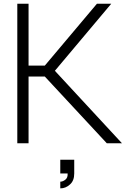

<svg xmlns="http://www.w3.org/2000/svg" viewBox="-20 -770 676 1032"><path d="M554 0 221 -358.5H133.5V0H73V-750H133.5V-417.5H221L501 -750H578L275 -389.5L635.5 0ZM304 242.5V206.5Q317.5 206.5 331 196Q345 185.5 343.5 162.5H304V88.5H379V162.5Q379 201.5 356 221.5Q333.5 242.5 304 242.5Z"/></svg>

Font: Russisch Sans Light
Style: Regular
Weight: 300
Designer: Michael Sharanda (font) & Cristiano Sobral (main changes)
Foundry: Michael Sharanda
Version: Version 2.00;September 8, 2020;FontCreator 13.0.0.2681 64-bi